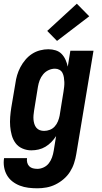

<svg xmlns="http://www.w3.org/2000/svg" viewBox="-31 -804 551 1037"><path d="M171 213Q146 213 122 210Q98 207 76 198.5Q54 190 36 176Q18 162 6.5 142Q-5 122 -9 98Q-13 74 -9 50H115Q113 62 116 74Q119 86 127 94Q135 102 146.5 105Q158 108 171 108Q188 108 205 100Q222 92 233 77.5Q244 63 250 46Q256 29 259 11L272 -69Q261 -52 246.5 -37Q232 -22 214.5 -11.5Q197 -1 177.5 3.5Q158 8 138 8Q113 8 90 -2Q67 -12 53 -31Q39 -50 32.5 -73.5Q26 -97 24 -121.5Q22 -146 24 -172Q26 -198 30 -223L52 -353Q55 -376 61.5 -398Q68 -420 79 -441Q90 -462 106 -481Q122 -500 142 -513Q162 -526 185 -532Q208 -538 230 -538Q251 -538 270 -532Q289 -526 302 -512.5Q315 -499 323 -481Q331 -463 335 -444L349 -530H474L381 28Q377 53 369 77.5Q361 102 347 124Q333 146 312.5 163.5Q292 181 268.5 192.5Q245 204 220 208.5Q195 213 171 213ZM207 -97Q223 -97 238.5 -103Q254 -109 265 -121.5Q276 -134 282 -149Q288 -164 291 -179Q296 -212 301.5 -244.5Q307 -277 312 -309Q314 -322 315.5 -335Q317 -348 316.5 -361Q316 -374 314 -386.5Q312 -399 306.5 -410Q301 -421 290 -427Q279 -433 266 -433Q248 -433 231 -425Q214 -417 202 -402.5Q190 -388 183.5 -371Q177 -354 174 -336L153 -206Q151 -194 150 -181.5Q149 -169 150 -157.5Q151 -146 154.5 -134.5Q158 -123 165.5 -114Q173 -105 184 -101Q195 -97 207 -97ZM277 -583 224 -637 384 -784 451 -716Z"/></svg>

Font: Iosevka Curly XBdObl
Style: Regular
Weight: 800
Italic angle: -9°
Monospace: yes
Designer: Belleve Invis
Foundry: Belleve Invis
Version: Version 11.1.0; ttfautohint (v1.8.3)